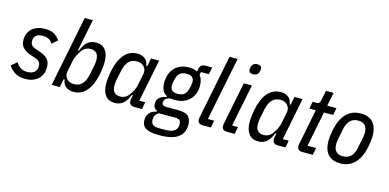

<svg xmlns="http://www.w3.org/2000/svg" viewBox="-83 -1236 3934 1943"><g transform="rotate(15 1883.5 -264.5)"><path d="M184 12Q123 12 80 -12.5Q37 -37 9 -82L67 -132Q92 -94 119.5 -78Q147 -62 186 -62Q231 -62 258.5 -83.5Q286 -105 286 -148Q286 -175 272.5 -192Q259 -209 229 -219L187 -233Q122 -255 94 -285.5Q66 -316 66 -367Q66 -402 78 -432Q90 -462 113.5 -483.5Q137 -505 172 -517.5Q207 -530 254 -530Q306 -530 341.5 -511.5Q377 -493 407 -452L350 -402Q332 -431 307 -443.5Q282 -456 246 -456Q199 -456 176 -435.5Q153 -415 153 -378Q153 -352 165.5 -336Q178 -320 210 -309L253 -294Q285 -283 307 -270Q329 -257 342.5 -241Q356 -225 362 -204.5Q368 -184 368 -157Q368 -117 354.5 -85.5Q341 -54 316.5 -32.5Q292 -11 258 0.5Q224 12 184 12Z M608 -740H693L626 -406H637Q660 -468 695.5 -499Q731 -530 785 -530Q851 -530 884.5 -485Q918 -440 918 -361Q918 -333 914 -299Q910 -265 904 -234Q881 -116 827 -52Q773 12 688 12Q642 12 609.5 -13Q577 -38 573 -86H562L545 0H460ZM672 -65Q727 -65 759 -98.5Q791 -132 805 -197L827 -304Q830 -319 831 -334Q832 -349 832 -360Q832 -408 810 -430.5Q788 -453 749 -453Q692 -453 658 -406Q639 -380 624 -350.5Q609 -321 604 -295L578 -165Q575 -147 580 -129.5Q585 -112 597 -97.5Q609 -83 628 -74Q647 -65 672 -65Z M1327 0Q1271 0 1271 -51Q1271 -59 1272 -66.5Q1273 -74 1275 -82L1281 -112H1270Q1247 -50 1211.5 -19Q1176 12 1122 12Q1056 12 1022.5 -33Q989 -78 989 -157Q989 -185 993 -219Q997 -253 1003 -284Q1026 -402 1080 -466Q1134 -530 1219 -530Q1265 -530 1297.5 -505Q1330 -480 1334 -432H1345L1362 -518H1447L1358 -75H1420L1406 0ZM1158 -65Q1215 -65 1249 -112Q1268 -138 1283 -167Q1298 -196 1303 -222L1329 -353Q1332 -371 1327 -388.5Q1322 -406 1310 -420.5Q1298 -435 1279 -444Q1260 -453 1235 -453Q1180 -453 1148 -419.5Q1116 -386 1102 -321L1080 -214Q1077 -199 1076 -184Q1075 -169 1075 -158Q1075 -110 1097 -87.5Q1119 -65 1158 -65Z M1901 36Q1901 119 1839.5 165Q1778 211 1642 211Q1544 211 1501 185Q1458 159 1458 100Q1458 58 1482 27.5Q1506 -3 1555 -12L1557 -23Q1536 -31 1526.5 -47.5Q1517 -64 1517 -87Q1517 -128 1543 -151Q1569 -174 1614 -182L1615 -193Q1554 -220 1554 -318Q1554 -365 1568 -404Q1582 -443 1608 -471Q1634 -499 1672 -514.5Q1710 -530 1758 -530Q1810 -530 1846 -511L1852 -541Q1861 -590 1913 -590H1984L1969 -516H1885L1879 -485Q1912 -449 1912 -373Q1912 -331 1897.5 -294.5Q1883 -258 1856 -231Q1829 -204 1790 -189Q1751 -174 1702 -174Q1691 -174 1679 -175Q1667 -176 1657 -178Q1592 -166 1592 -119Q1592 -99 1604.5 -91.5Q1617 -84 1644 -84H1764Q1840 -84 1870.5 -54Q1901 -24 1901 36ZM1814 53Q1814 23 1800.5 10Q1787 -3 1749 -3H1584Q1537 19 1537 75Q1537 107 1555 125Q1573 143 1622 143H1681Q1752 143 1783 120.5Q1814 98 1814 53ZM1715 -242Q1760 -242 1784.5 -263.5Q1809 -285 1820 -335Q1825 -355 1827 -371Q1829 -387 1829 -397Q1829 -427 1810.5 -444.5Q1792 -462 1750 -462Q1705 -462 1680.5 -440.5Q1656 -419 1645 -369Q1640 -349 1638 -333Q1636 -317 1636 -307Q1636 -277 1654.5 -259.5Q1673 -242 1715 -242Z M2044 0Q1989 0 1989 -50Q1989 -58 1990 -65Q1991 -72 1993 -80L2125 -740H2210L2076 -75H2143L2128 0Z M2400 -631Q2354 -631 2354 -669Q2354 -674 2355 -681Q2356 -688 2358 -696Q2370 -740 2418 -740Q2439 -740 2451.5 -731Q2464 -722 2464 -702Q2464 -697 2463 -690Q2462 -683 2460 -675Q2448 -631 2400 -631ZM2298 0Q2242 0 2242 -50Q2242 -58 2243 -65Q2244 -72 2246 -80L2334 -518H2419L2330 -75H2392L2377 0Z M2830 0Q2774 0 2774 -51Q2774 -59 2775 -66.5Q2776 -74 2778 -82L2784 -112H2773Q2750 -50 2714.5 -19Q2679 12 2625 12Q2559 12 2525.5 -33Q2492 -78 2492 -157Q2492 -185 2496 -219Q2500 -253 2506 -284Q2529 -402 2583 -466Q2637 -530 2722 -530Q2768 -530 2800.5 -505Q2833 -480 2837 -432H2848L2865 -518H2950L2861 -75H2923L2909 0ZM2661 -65Q2718 -65 2752 -112Q2771 -138 2786 -167Q2801 -196 2806 -222L2832 -353Q2835 -371 2830 -388.5Q2825 -406 2813 -420.5Q2801 -435 2782 -444Q2763 -453 2738 -453Q2683 -453 2651 -419.5Q2619 -386 2605 -321L2583 -214Q2580 -199 2579 -184Q2578 -169 2578 -158Q2578 -110 2600 -87.5Q2622 -65 2661 -65Z M3087 0Q3032 0 3032 -50Q3032 -58 3033 -65Q3034 -72 3036 -80L3108 -443H3041L3055 -518H3090Q3115 -518 3123.5 -526.5Q3132 -535 3137 -561L3157 -660H3237L3208 -518H3305L3290 -443H3194L3120 -75H3210L3196 0Z M3484 12Q3439 12 3406.5 -1.5Q3374 -15 3353 -40Q3332 -65 3322 -98.5Q3312 -132 3312 -173Q3312 -199 3315.5 -231Q3319 -263 3325 -292Q3348 -407 3406.5 -468.5Q3465 -530 3559 -530Q3604 -530 3636.5 -516.5Q3669 -503 3690 -478Q3711 -453 3721 -419Q3731 -385 3731 -345Q3731 -319 3727.5 -287Q3724 -255 3718 -226Q3695 -111 3636.5 -49.5Q3578 12 3484 12ZM3491 -64Q3544 -64 3575.5 -95.5Q3607 -127 3620 -193L3642 -304Q3644 -316 3645.5 -328Q3647 -340 3647 -350Q3647 -404 3622 -429Q3597 -454 3552 -454Q3499 -454 3467.5 -422.5Q3436 -391 3423 -325L3401 -214Q3399 -202 3397.5 -190Q3396 -178 3396 -168Q3396 -114 3421 -89Q3446 -64 3491 -64Z"/></g></svg>

Font: IBM Plex Sans Cond Text
Style: Italic
Weight: 450
Width: 3
Italic angle: -11°
Designer: Mike Abbink, Paul van der Laan, Pieter van Rosmalen
Foundry: Bold Monday
Version: Version 1.3